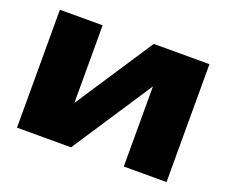

<svg xmlns="http://www.w3.org/2000/svg" viewBox="-98 -723 1032 875"><g transform="rotate(20 418.0 -286.0)"><path d="M55.4 -571.8H262.6V-115L219.1 -129.2L510.6 -571.8H780.6V0H573.3V-469.7L617.2 -455.1L317.5 0H55.4Z"/></g></svg>

Font: Unbounded Variable
Style: Regular
Weight: 400
Designer: Luke Prowse, Jean-Baptiste Morizot, Fátima Lázaro, Florian Runge
Foundry: NaN
Version: Version 1.600;FEAKit 1.0